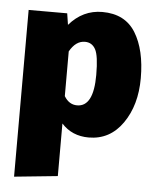

<svg xmlns="http://www.w3.org/2000/svg" viewBox="-55 -600 703 873"><g transform="rotate(5 297.0 -163.5)"><path d="M42 227V-534H218L226 -482Q288 -554 377 -554Q481 -554 529 -476Q577 -398 577 -269Q577 -146 519 -63Q461 20 364 20Q288 20 240 -33V207ZM299 -121Q374 -121 374 -266Q374 -354 358 -383Q342 -412 310 -412Q268 -412 240 -362V-158Q262 -121 299 -121Z"/></g></svg>

Font: Trujillo Black
Style: Regular
Weight: 900
Designer: Fira Sans original fonts by bBox Type GmbH, Carrois Corporate GbR, & Edenspiekermann AG / Changes by Cristiano Sobral
Foundry: Fira Sans original fonts by bBox Type GmbH, Carrois Corporate GbR, & Edenspiekermann AG / Changes by Cristiano Sobral
Version: Version 4.301;July 28, 2020;FontCreator 13.0.0.2655 64-bit